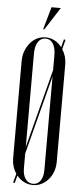

<svg xmlns="http://www.w3.org/2000/svg" viewBox="-59 -886 390 926"><g transform="rotate(5 136.5 -423.0)"><path d="M31 -584Q31 -610 39.5 -632Q48 -654 62 -671Q76 -688 95.5 -697.5Q115 -707 137 -707Q160 -707 180.5 -696Q201 -685 215 -666L225 -705L233 -703L221 -657Q242 -625 242 -584V-113Q242 -88 234 -66Q226 -44 211.5 -27.5Q197 -11 178 -1.5Q159 8 137 8Q114 8 93.5 -2.5Q73 -13 59 -31L49 6L41 4L53 -39Q31 -72 31 -113ZM87 -172 186 -553V-624Q186 -660 173 -680.5Q160 -701 137 -701Q114 -701 100.5 -680.5Q87 -660 87 -624ZM87 -69Q87 -36 100.5 -17Q114 2 137 2Q160 2 173 -17Q186 -36 186 -69V-522L87 -140ZM121 -745 152 -854H197L127 -745Z"/></g></svg>

Font: Moniqa Cond Display
Style: Regular
Weight: 400
Width: 3
Designer: Rajesh Rajput
Foundry: Rajesh Rajput
Version: Version 1.000